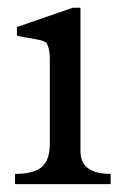

<svg xmlns="http://www.w3.org/2000/svg" viewBox="-20 -467 320 487"><path d="M260.7 0H18.1V-25.9Q66.4 -25.9 86.4 -43.9Q106.4 -62 106.4 -101.1V-316.4Q106.4 -333.5 103.3 -345Q100.1 -356.4 96.2 -359.4Q90.3 -363.3 80.8 -365.5Q71.3 -367.7 60.8 -369.4Q50.3 -371.1 40 -372.8Q29.8 -374.5 22.9 -377V-398.4L164.6 -447.3H184.1V-83.5Q184.1 -25.9 260.7 -25.9Z"/></svg>

Font: HM XNiloofar
Style: Regular
Weight: 400
Designer: Hossein Movahhedian
Version: Version 2.8, 2015